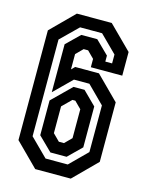

<svg xmlns="http://www.w3.org/2000/svg" viewBox="-108 -768 642 835"><g transform="rotate(15 213.0 -350.0)"><path d="M133 0 30 -103V-597L133 -700H290L393.5 -597V-490.5H252V-528L221.5 -558.5H201.5L171 -528V-459L186 -474H293L396 -371V-103L293 0ZM164.5 -56H264.5L341.5 -132.5V-342.5L264.5 -419.5H195L116 -341.5V-557.5L175.5 -615.5H247.5L306.5 -557.5V-530.5H337V-570.5L261 -646H162L85 -570.5V-135ZM178 -87 116 -148V-304.5L201.5 -388.5H251L310.5 -329.5V-145.5L251 -87ZM201.5 -141.5H224.5L255 -172V-302L224.5 -332.5H211.5L171 -292.5V-172Z"/></g></svg>

Font: Tourney Condensed SemiBold
Style: Regular
Weight: 600
Width: 3
Designer: Tyler Finck
Foundry: Etcetera Type Co
Version: Version 1.010; ttfautohint (v1.8.3)